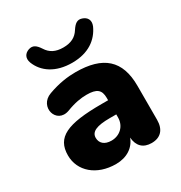

<svg xmlns="http://www.w3.org/2000/svg" viewBox="-173 -852 932 988"><g transform="rotate(-30 293.0 -358.5)"><path d="M297 -553C395 -553 454 -598 483 -662C496 -694 482 -716 455 -725C429 -734 412 -721 393 -692C373 -660 343 -644 297 -644C251 -644 221 -660 201 -692C182 -721 165 -734 138 -725C112 -716 98 -694 110 -662C135 -598 199 -553 297 -553ZM232 11C297 11 344 -21 362 -71C366 -19 395 9 445 9C498 9 528 -23 528 -81V-283C528 -434 450 -503 286 -503C241 -503 186 -496 123 -473C34 -441 69 -317 157 -349C206 -368 245 -374 278 -374C338 -374 360 -356 360 -308V-294H322C116 -294 39 -258 39 -151C39 -58 117 11 232 11ZM272 -105C230 -105 208 -127 208 -158C208 -194 243 -210 322 -210H360V-192C360 -140 321 -105 272 -105Z"/></g></svg>

Font: Nunito Black
Style: Regular
Weight: 900
Designer: Vernon Adams
Foundry: Vernon Adams
Version: Version 3.602